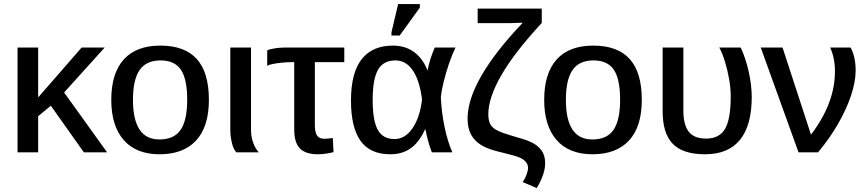

<svg xmlns="http://www.w3.org/2000/svg" viewBox="-20 -768 4374 968"><path d="M172.4 -182.1V0H68.4V-528.3H172.4V-276.9L391.6 -528.3H507.8L303.2 -301.8L520 0H402.8L236.3 -234.9Z M1033.2 -264.6Q1033.2 -129.4 968.8 -59.8Q904.3 9.8 785.2 9.8Q666.5 9.8 603.8 -61.8Q541 -133.3 541 -264.6Q541 -398.4 604 -468.3Q667 -538.1 788.1 -538.1Q911.6 -538.1 972.4 -470.2Q1033.2 -402.3 1033.2 -264.6ZM923.8 -264.6Q923.8 -369.1 892.1 -416.3Q860.4 -463.4 789.6 -463.4Q717.3 -463.4 683.8 -414.8Q650.4 -366.2 650.4 -264.6Q650.4 -165.5 683.3 -115.2Q716.3 -64.9 783.7 -64.9Q857.9 -64.9 890.9 -113.8Q923.8 -162.6 923.8 -264.6Z M1171.4 0Q1156.7 -15.6 1148.9 -48.6Q1141.1 -81.5 1141.1 -115.2V-528.3H1245.6V-110.8Q1245.6 -80.1 1256.1 -49.8Q1266.6 -19.5 1284.7 0Z M1450.2 -454.6Q1427.2 -454.6 1401.9 -452.1Q1376.5 -449.7 1356 -445.6Q1335.4 -441.4 1327.1 -436.5V-514.2Q1338.9 -520 1365 -524.2Q1391.1 -528.3 1416.5 -528.3H1715.8V-454.6H1567.4V-137.2Q1567.4 -101.6 1578.4 -84.7Q1589.4 -67.9 1616.7 -68.4Q1627 -68.4 1637 -69.6Q1647 -70.8 1657.7 -72.3L1661.6 -1Q1643.6 3.9 1622.1 6.8Q1600.6 9.8 1583 9.8Q1521 9.8 1492.2 -19.5Q1463.4 -48.8 1463.4 -114.7V-454.6Z M2123 -115.7Q2092.3 -49.3 2049.8 -19.8Q2007.3 9.8 1947.8 9.8Q1846.2 9.8 1797.9 -57.6Q1749.5 -125 1749.5 -261.7Q1749.5 -400.4 1803.2 -469.2Q1856.9 -538.1 1960.9 -538.1Q2023.4 -538.1 2067.9 -505.4Q2112.3 -472.7 2134.8 -413.6H2135.7Q2147 -471.7 2171.9 -528.3H2276.4Q2260.3 -495.6 2244.4 -449.2Q2228.5 -402.8 2217 -356.7Q2205.6 -310.5 2202.6 -276.4Q2206.5 -199.2 2221.7 -126.5Q2236.8 -53.7 2260.7 0H2157.2Q2145.5 -29.8 2137 -62.7Q2128.4 -95.7 2125 -115.7ZM1858.9 -264.2Q1858.9 -160.2 1884.5 -113.5Q1910.2 -66.9 1968.8 -66.9Q2022 -66.9 2059.3 -120.8Q2096.7 -174.8 2107.9 -266.1Q2095.2 -363.8 2060.8 -413.6Q2026.4 -463.4 1973.6 -463.4Q1912.6 -463.4 1885.7 -416Q1858.9 -368.7 1858.9 -264.2ZM2096.7 -729.5 1995.1 -588.9H1953.6V-605L1987.3 -747.6H2096.7Z M2441.9 -191.9Q2441.9 -159.7 2452.6 -140.6Q2463.4 -121.6 2490 -108.9Q2516.6 -96.2 2562.5 -83Q2591.3 -74.7 2617.9 -66.7Q2644.5 -58.6 2664.6 -47.9Q2692.9 -33.2 2710.7 -8.8Q2728.5 15.6 2728.5 56.2Q2728.5 72.8 2723.9 92.8Q2719.2 112.8 2709.7 134.8Q2700.2 156.7 2686 180.2L2615.2 149.9Q2627.4 132.3 2634.8 112.5Q2642.1 92.8 2642.1 78.6Q2642.1 45.4 2601.1 26.9Q2591.3 22.5 2570.6 16.4Q2549.8 10.3 2519 2.9Q2485.8 -4.9 2464.4 -11.5Q2442.9 -18.1 2428.7 -24.7Q2414.6 -31.2 2402.3 -39.1Q2371.6 -58.6 2354.5 -90.3Q2337.4 -122.1 2337.4 -170.4Q2337.4 -265.6 2407.5 -387Q2477.5 -508.3 2613.8 -651.4V-653.3L2551.8 -651.4H2388.2V-724.6H2711.4V-652.3Q2573.2 -502.9 2507.6 -388.9Q2441.9 -274.9 2441.9 -191.9Z M3215.8 -264.6Q3215.8 -129.4 3151.4 -59.8Q3086.9 9.8 2967.8 9.8Q2849.1 9.8 2786.4 -61.8Q2723.6 -133.3 2723.6 -264.6Q2723.6 -398.4 2786.6 -468.3Q2849.6 -538.1 2970.7 -538.1Q3094.2 -538.1 3155 -470.2Q3215.8 -402.3 3215.8 -264.6ZM3106.4 -264.6Q3106.4 -369.1 3074.7 -416.3Q3043 -463.4 2972.2 -463.4Q2899.9 -463.4 2866.5 -414.8Q2833 -366.2 2833 -264.6Q2833 -165.5 2866 -115.2Q2898.9 -64.9 2966.3 -64.9Q3040.5 -64.9 3073.5 -113.8Q3106.4 -162.6 3106.4 -264.6Z M3770 -278.8Q3770 -135.7 3710.7 -63Q3651.4 9.8 3534.7 9.8Q3423.3 9.8 3372.1 -42.7Q3320.8 -95.2 3320.8 -207V-528.3H3425.3V-209.5Q3425.3 -139.6 3452.1 -104.5Q3479 -69.3 3540 -69.3Q3606.9 -69.3 3635.5 -118.4Q3664.1 -167.5 3664.1 -282.7Q3664.1 -322.8 3656 -369.1Q3647.9 -415.5 3634.8 -458Q3621.6 -500.5 3606.4 -528.3H3714.4Q3740.2 -473.1 3755.1 -405.3Q3770 -337.4 3770 -278.8Z M4293.9 -413.1Q4293.9 -356 4270.8 -286.6Q4247.6 -217.3 4205.3 -143.8Q4163.1 -70.3 4104.5 0H4005.9L3815.4 -528.3H3925.3L4068.8 -88.9Q4130.4 -170.9 4159.9 -249.5Q4189.5 -328.1 4189.5 -408.7Q4189.5 -475.6 4165.5 -528.3H4268.6Q4293.9 -481 4293.9 -413.1Z"/></svg>

Font: Arimo Medium
Style: Regular
Weight: 500
Designer: Steve Matteson
Foundry: Monotype Imaging Inc.
Version: Version 1.33